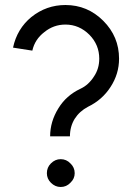

<svg xmlns="http://www.w3.org/2000/svg" viewBox="-20 -732 540 766"><path d="M278 -41Q278 -64 261 -80Q245 -97 222 -97Q200 -97 183 -80Q167 -64 167 -41Q167 -19 183 -3Q200 14 222 14Q245 14 261 -3Q278 -19 278 -41ZM241 -712Q165 -712 105 -664Q48 -617 32 -542L109 -530Q119 -575 157 -604Q194 -634 241 -634Q296 -634 337 -593Q376 -553 376 -498Q376 -458 355 -427Q345 -411 331 -398Q317 -385 299 -377Q272 -364 250.5 -345Q229 -326 213 -300Q180 -247 180 -188H259Q259 -227 278 -258Q297 -288 331 -306Q360 -320 382.5 -340Q405 -360 421 -385Q455 -437 455 -498Q455 -586 392 -649Q329 -712 241 -712Z"/></svg>

Font: Unageo
Style: Regular
Weight: 400
Designer: Richard Sepsi
Foundry: Richard Sepsi
Version: Version 2.000